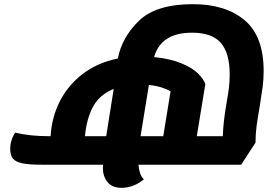

<svg xmlns="http://www.w3.org/2000/svg" viewBox="-20 -766 1344 922"><path d="M1246 -425Q1246 -385 1241.5 -350.5Q1237 -316 1227 -254Q1217 -197 1212 -159.5Q1207 -122 1207 -81L1138 25H645Q646 45 652.5 65Q659 85 671 95Q649 114 621 125Q593 136 564 136Q518 136 496 108Q474 80 474 41Q474 30 475 25H183Q121 25 88.5 18.5Q56 12 42.5 -4Q29 -20 29 -51Q29 -72 35.5 -92.5Q42 -113 53 -129Q124 -112 216 -112H223Q228 -201 266.5 -278Q305 -355 376 -410Q447 -465 546 -485Q565 -586 647 -666Q729 -746 907 -746Q1062 -746 1154 -669.5Q1246 -593 1246 -425ZM720 -492Q798 -484 851 -462Q904 -440 931 -413Q958 -386 966 -362L925 -112H1050Q1052 -181 1068 -272Q1076 -316 1079.5 -346Q1083 -376 1083 -409Q1083 -511 1040.5 -560Q998 -609 902 -609Q753 -609 720 -492ZM655 -112H764L799 -327Q788 -335 760.5 -344.5Q733 -354 695 -358ZM388 -112H490L526 -339Q459 -312 427.5 -255Q396 -198 388 -112Z"/></svg>

Font: Lemonada SemiBold
Style: Regular
Weight: 600
Designer: Mohamed Gaber (Arabic) Eduardo Tunni (Latin)
Foundry: Kief Type Foundry
Version: Version 3.006